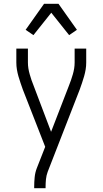

<svg xmlns="http://www.w3.org/2000/svg" viewBox="-20 -776 540 1011"><path d="M160 215V208Q160 183 162.5 157.5Q165 132 174 109L218 -3L100 -305Q94 -322 88 -339.5Q82 -357 77 -374.5Q72 -392 69 -410Q66 -428 66 -447V-520H127V-447Q127 -431 129.5 -415.5Q132 -400 136.5 -384.5Q141 -369 146 -354Q151 -339 157 -325L249 -82L343 -325Q349 -340 354 -354.5Q359 -369 363.5 -384.5Q368 -400 370.5 -415.5Q373 -431 373 -447V-520H434V-447Q434 -428 431 -410Q428 -392 423 -374.5Q418 -357 412 -339.5Q406 -322 400 -305L231 129Q224 148 222 168Q220 188 220 208V215ZM156 -591 115 -619 212 -756H288L385 -619L344 -591L250 -709Z"/></svg>

Font: Iosevka Term Curly Light
Style: Regular
Weight: 300
Designer: Belleve Invis
Foundry: Belleve Invis
Version: Version 32.3.0